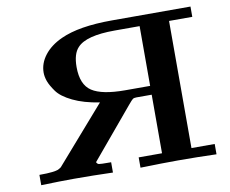

<svg xmlns="http://www.w3.org/2000/svg" viewBox="-76 -782 1053 878"><g transform="rotate(-10 450.5 -343.0)"><path d="M46.9 0V-47.9Q85.9 -47.9 106.4 -50.5Q127 -53.2 133.1 -55.7Q139.2 -58.1 148.9 -64.9L377 -326.2Q303.7 -337.4 253.4 -361.8Q203.1 -386.2 182.6 -415Q162.1 -443.8 154.5 -464.8Q147 -485.8 147 -504.9Q147 -547.9 176 -585.4Q205.1 -623 257.8 -647Q342.8 -686 496.1 -686H860.8V-638.2H752.9V-47.9H860.8V0Q771 -2.9 681.2 -2.9Q612.3 -2.9 507.8 0V-47.9H616.2V-319.8H544.9Q533.7 -319.8 528.3 -315.9Q522.9 -312 507.8 -293.9L312 -60.1Q315.9 -51.3 323.5 -49.6Q331.1 -47.9 372.1 -47.9H379.9V0Q288.1 -2.9 198.2 -2.9Q136.7 -2.9 46.9 0ZM299.8 -503.9Q299.8 -421.9 346.4 -391.4Q393.1 -360.8 500 -360.8H616.2V-638.2H501Q367.2 -638.2 326.2 -592.8Q299.8 -564.9 299.8 -503.9Z"/></g></svg>

Font: CMU Serif
Style: Bold
Weight: 700
Version: Version 0.7.0